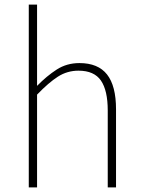

<svg xmlns="http://www.w3.org/2000/svg" viewBox="-20 -814 615 834"><path d="M105 0V-794H141V-560V-441Q183 -484 226.5 -512Q270 -540 325 -540Q406 -540 445 -490.5Q484 -441 484 -339V0H448V-334Q448 -421 418.5 -464Q389 -507 321 -507Q272 -507 231.5 -481Q191 -455 141 -403V0Z"/></svg>

Font: Noto Sans TC
Style: Regular
Weight: 100
Designer: Ryoko NISHIZUKA 西塚涼子 (kana, bopomofo & ideographs); Paul D. Hunt (Latin, Greek & Cyrillic); Sandoll Communications 산돌커뮤니
Foundry: Adobe
Version: Version 2.004;hotconv 1.0.118;makeotfexe 2.5.65603